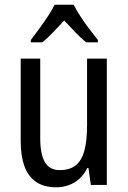

<svg xmlns="http://www.w3.org/2000/svg" viewBox="-20 -786 545 816"><path d="M434 -537V0H366L356 -72H351Q338 -45 317.5 -26.5Q297 -8 272 1Q247 10 219 10Q166 10 132.5 -13.5Q99 -37 83.5 -80.5Q68 -124 68 -186V-537H151V-199Q151 -130 171 -96.5Q191 -63 233 -63Q277 -63 302.5 -84Q328 -105 339 -147Q350 -189 350 -253V-537ZM293 -766Q304 -744 321.5 -717Q339 -690 359 -663.5Q379 -637 396 -616V-606H346Q323 -625 300 -649Q277 -673 253 -699Q229 -673 205 -648Q181 -623 160 -606H111V-616Q129 -640 148.5 -666.5Q168 -693 185 -719Q202 -745 212 -766Z"/></svg>

Font: Noto Sans Arabic Condensed
Style: Regular
Weight: 400
Width: 3
Designer: Monotype Design Team, Nadine Chahine, Nizar Qandah and Khaled Hosny
Foundry: Monotype Imaging Inc.
Version: Version 2.012